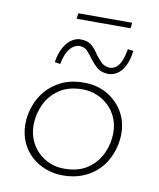

<svg xmlns="http://www.w3.org/2000/svg" viewBox="-79 -740 669 810"><g transform="rotate(10 255.5 -335.5)"><path d="M244 7Q205 7 170 -6.5Q135 -20 108.5 -44.5Q82 -69 67 -103.5Q52 -138 52 -180Q52 -217 65 -255Q78 -293 104 -324Q130 -355 170.5 -374.5Q211 -394 267 -394Q321 -394 364 -370Q407 -346 432.5 -304Q458 -262 458 -208Q458 -179 450 -148.5Q442 -118 426 -90.5Q410 -63 384.5 -41Q359 -19 324 -6Q289 7 244 7ZM246 -22Q307 -22 346.5 -49.5Q386 -77 405 -119.5Q424 -162 424 -206Q424 -240 412 -269Q400 -298 378 -319.5Q356 -341 327 -353Q298 -365 265 -365Q204 -365 164.5 -337.5Q125 -310 106 -268Q87 -226 87 -182Q87 -136 108 -100Q129 -64 165 -43Q201 -22 246 -22ZM355 -448Q326 -450 309 -465.5Q292 -481 278 -500Q267 -515 255 -528.5Q243 -542 222 -543Q211 -544 197 -536Q183 -528 171.5 -509Q160 -490 153 -454L129 -458Q135 -497 150 -523Q165 -549 185 -561Q205 -573 226 -571Q254 -570 270.5 -554Q287 -538 299 -519Q311 -503 324 -490Q337 -477 358 -475Q371 -474 384 -481.5Q397 -489 407 -509Q417 -529 423 -565L447 -562Q442 -521 428.5 -495.5Q415 -470 396 -458.5Q377 -447 355 -448ZM191 -678H422L419 -654H188Z"/></g></svg>

Font: Josefin Sans Thin ExtraLight
Style: Italic
Weight: 250
Italic angle: -7°
Version: Version 2.000